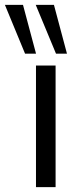

<svg xmlns="http://www.w3.org/2000/svg" viewBox="-70 -773 328 793"><path d="M78.6 0V-502.3H159.6V0ZM161.3 -551.3 77.6 -752.8H152.8L206.6 -551.3ZM33.5 -551.3 -49.7 -752.8H25L78.8 -551.3Z"/></svg>

Font: Mulish ExtraLight
Style: Regular
Weight: 200
Designer: Vernon Adams
Foundry: Vernon Adams
Version: Version 3.603